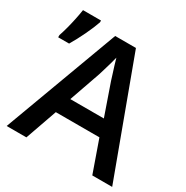

<svg xmlns="http://www.w3.org/2000/svg" viewBox="-170 -896 1011 1041"><g transform="rotate(30 335.5 -375.5)"><path d="M546.4 0 476.6 -198.2H203.6L133.8 0H10.3L275.9 -716.8H405.8L670.9 0ZM446.3 -298.8 378.4 -494.1Q374.5 -506.8 367.2 -529.8Q359.9 -552.7 352.3 -577.1Q344.7 -601.6 340.3 -618.2Q335.4 -598.1 328.4 -573.5Q321.3 -548.8 314.7 -527.1Q308.1 -505.4 304.7 -494.1L236.3 -298.8ZM11.7 -556.2V-570.3Q20 -594.2 28.6 -626.5Q37.1 -658.7 43.9 -691.4Q50.8 -724.1 54.7 -751H167.5V-739.7Q154.8 -702.6 130.6 -651.6Q106.4 -600.6 80.1 -556.2Z"/></g></svg>

Font: Open Sans SemiBold
Style: Regular
Weight: 600
Designer: Monotype Design Team
Foundry: Monotype Imaging Inc.
Version: Version 3.003; ttfautohint (v1.8.4)